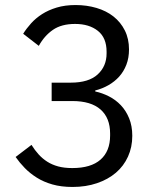

<svg xmlns="http://www.w3.org/2000/svg" viewBox="-20 -730 640 762"><path d="M261 -402Q332 -402 367.5 -434.5Q403 -467 403 -518V-525Q403 -580 368.5 -607.5Q334 -635 278 -635Q224 -635 190 -611.5Q156 -588 134 -548L72 -596Q85 -617 103.5 -637.5Q122 -658 147 -674Q172 -690 205 -700Q238 -710 280 -710Q324 -710 363 -698.5Q402 -687 430.5 -664.5Q459 -642 475.5 -609Q492 -576 492 -534Q492 -500 481.5 -473Q471 -446 453 -426Q435 -406 410.5 -392Q386 -378 358 -371V-367Q386 -361 412.5 -347.5Q439 -334 459.5 -312.5Q480 -291 492.5 -260.5Q505 -230 505 -191Q505 -146 488 -108.5Q471 -71 440 -44.5Q409 -18 365 -3Q321 12 268 12Q223 12 188 2Q153 -8 126 -25Q99 -42 78.5 -63Q58 -84 42 -107L105 -155Q118 -134 133.5 -117Q149 -100 168 -88Q187 -76 211 -69.5Q235 -63 267 -63Q341 -63 379 -96.5Q417 -130 417 -192V-200Q417 -262 379 -295.5Q341 -329 267 -329H185V-402Z"/></svg>

Font: IBM Plex Sans KR
Style: Regular
Weight: 400
Designer: Mike Abbink; Paul van der Laan; Pieter van Rosmalen; Wujin Sim; Chorong Kim; Dohee Lee;
Foundry: Sandoll Inc.
Version: Version 1.001